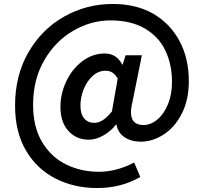

<svg xmlns="http://www.w3.org/2000/svg" viewBox="-20 -764 1030 969"><path d="M56 -231Q56 -384 124 -501Q192 -618 305 -681Q418 -744 548 -744Q667 -744 753 -695Q839 -645 886 -557Q933 -469 933 -355Q933 -259 897 -189.5Q861 -120 805 -84.5Q749 -49 691 -49Q642 -49 608.5 -71.5Q575 -94 568 -135H565Q540 -102 502 -80.5Q464 -59 428 -59Q365 -59 325 -103.5Q285 -148 285 -224Q285 -291 314.5 -353.5Q344 -416 395.5 -455Q447 -494 509 -494Q568 -494 597 -438H599L614 -485H696L648 -247Q641 -220 641 -197Q641 -133 704 -133Q741 -133 774 -160.5Q807 -188 827.5 -237.5Q848 -287 848 -350Q848 -438 815 -508Q782 -578 712 -619.5Q642 -661 537 -661Q440 -661 350 -609Q260 -557 203.5 -460Q147 -363 147 -235Q147 -123 192.5 -47Q238 29 313.5 66Q389 103 480 103Q526 103 572.5 90Q619 77 657 56L688 129Q592 185 470 185Q355 185 261 137.5Q167 90 111.5 -3.5Q56 -97 56 -231ZM545 -202 574 -367Q562 -388 547.5 -397.5Q533 -407 512 -407Q477 -407 448 -381Q419 -355 402.5 -314Q386 -273 386 -231Q386 -188 405 -166Q424 -144 456 -144Q500 -144 545 -202Z"/></svg>

Font: Merged Yaku Han JP SemiBold
Style: Regular
Weight: 600
Designer: Ryoko NISHIZUKA 西塚涼子 (kana, bopomofo & ideographs); Paul D. Hunt (Latin, Greek & Cyrillic); Sandoll Communications 산돌커뮤니
Foundry: Adobe
Version: Version 2.004